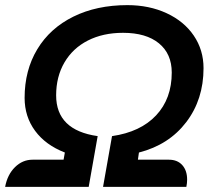

<svg xmlns="http://www.w3.org/2000/svg" viewBox="-25 -729 832 749"><path d="M194 -357Q194 -221 356 -198L321 0H-5Q4 -48 33.5 -77Q63 -106 102 -106H223L228 -134Q153 -163 112 -218.5Q71 -274 71 -347Q71 -455 120.5 -537Q170 -619 261 -664Q352 -709 472 -709Q557 -709 625 -677.5Q693 -646 731 -590Q769 -534 769 -463Q769 -341 701.5 -252.5Q634 -164 517 -134L513 -106H634Q667 -106 686 -85Q705 -64 705 -28Q705 -15 702 0H377L412 -198Q523 -214 584 -279Q645 -344 645 -446Q645 -519 595 -560Q545 -601 455 -601Q377 -601 318 -571Q259 -541 226.5 -485.5Q194 -430 194 -357Z"/></svg>

Font: K2D SemiBold
Style: Italic
Weight: 600
Italic angle: -10°
Designer: Katatrad Aksorn Co.,Ltd.
Foundry: Cadson Demak Co.,Ltd.
Version: Version 1.000; ttfautohint (v1.6)